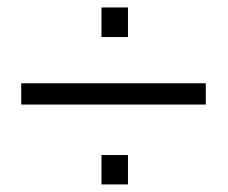

<svg xmlns="http://www.w3.org/2000/svg" viewBox="-20 -591 601 507"><path d="M36.1 -314.9V-371.1H523.4V-314.9ZM248 -104V-181.6H317.9V-104ZM248 -493.2V-571.3H317.9V-493.2Z"/></svg>

Font: Roboto Slab LO Light
Style: Regular
Weight: 300
Designer: Google
Version: Version 2.000